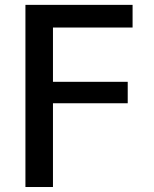

<svg xmlns="http://www.w3.org/2000/svg" viewBox="-20 -750 618 770"><path d="M82 0V-730.5H511.7V-639.6H192.4V-421.9H492.2V-335.9H192.4V0Z"/></svg>

Font: GenEi M Gothic v2 Medium
Style: Regular
Weight: 500
Version: Version 2.0